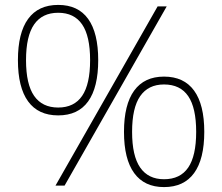

<svg xmlns="http://www.w3.org/2000/svg" viewBox="-20 -756 905 782"><path d="M206 0 622 -730H659L243 0ZM217 -286Q136 -286 94.5 -343Q53 -400 53 -511Q53 -622 94.5 -679Q136 -736 217 -736Q298 -736 339 -679Q380 -622 380 -511Q380 -400 339 -343Q298 -286 217 -286ZM217 -318Q282 -318 314.5 -365.5Q347 -413 347 -511Q347 -609 314.5 -656.5Q282 -704 217 -704Q152 -704 119 -656.5Q86 -609 86 -511Q86 -413 119 -365.5Q152 -318 217 -318ZM648 6Q568 6 526.5 -51Q485 -108 485 -219Q485 -330 526.5 -387Q568 -444 648 -444Q729 -444 770.5 -387Q812 -330 812 -219Q812 -108 770.5 -51Q729 6 648 6ZM648 -26Q714 -26 746.5 -73.5Q779 -121 779 -219Q779 -317 746.5 -364.5Q714 -412 648 -412Q584 -412 551 -364.5Q518 -317 518 -219Q518 -121 551 -73.5Q584 -26 648 -26Z"/></svg>

Font: M PLUS 1 Thin ExtraLight
Style: Regular
Weight: 250
Version: Version 1.001